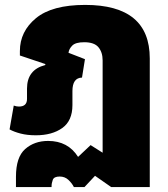

<svg xmlns="http://www.w3.org/2000/svg" viewBox="-20 -552 686 782"><path d="M190 207Q190 194 195 180.5Q200 167 223 167Q244 167 258.5 180.5Q273 194 281 210H324L367 164L433 210H590V-314Q590 -532 327 -532Q192 -532 126.5 -478Q61 -424 61 -344V-326L165 -291L164 -287Q90 -268 90 -191V-149Q90 -118 57 -118Q47 -118 36 -122L19 -25Q37 -15 64 -8Q91 -1 126 -1Q192 -1 233.5 -30.5Q275 -60 275 -124V-181Q275 -235 314 -236L326 -311L259 -337Q261 -353 274.5 -366.5Q288 -380 323 -380Q364 -380 381 -359.5Q398 -339 398 -306V70L349 39L298 87Q257 22 176 22Q120 22 82.5 55Q45 88 45 168V210H190Z"/></svg>

Font: Noto Sans Thai UI Black
Style: Regular
Weight: 900
Designer: Monotype Design Team
Foundry: Monotype Imaging Inc.
Version: Version 1.901